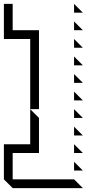

<svg xmlns="http://www.w3.org/2000/svg" viewBox="-20 -785 472 985"><path d="M360 -720V-765L405 -720ZM360 -630V-675L405 -630ZM360 -540V-585L405 -540ZM360 -450V-495L405 -450ZM135 -225V-585H0V-765H45V-630H180V-225ZM360 -360V-405L405 -360ZM360 -270V-315L405 -270ZM360 -180V-225L405 -180ZM360 -90V-135L405 -90ZM360 0V-45L405 0ZM45 0V135H360L405 180H45L0 135V-45H135V-225L180 -180V0ZM360 90V45L405 90Z"/></svg>

Font: Rubik Iso
Style: Regular
Weight: 400
Designer: Hubert and Fischer, NaN
Foundry: Hubert and Fischer, NaN
Version: Version 2.200